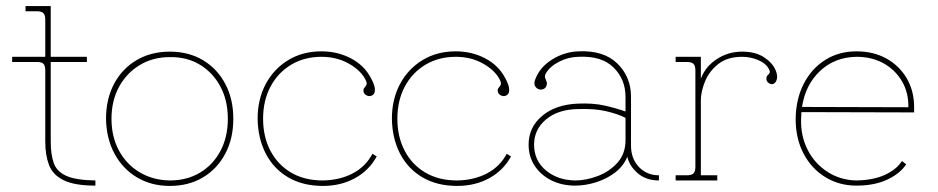

<svg xmlns="http://www.w3.org/2000/svg" viewBox="-20 -594 3089 632"><path d="M294 17Q226 17 190 -0.5Q154 -18 141.5 -50.5Q129 -83 129 -128V-361Q129 -378 123 -384Q117 -390 102 -390H20V-407H129V-529Q129 -544 123 -550.5Q117 -557 101 -557H64V-574H147V-407H266V-390H147V-128Q147 -87 156.5 -58.5Q166 -30 197.5 -15.5Q229 -1 294 0Z M539 18Q478 18 431 -10Q384 -38 357 -88Q330 -138 329 -203Q329 -268 355.5 -318Q382 -368 429.5 -396Q477 -424 539 -424Q601 -424 648 -396Q695 -368 721.5 -318Q748 -268 748 -203Q748 -138 721.5 -88Q695 -38 648 -10Q601 18 539 18ZM539 0Q595 0 638 -25.5Q681 -51 705.5 -97Q730 -143 730 -203Q730 -263 705.5 -309Q681 -355 638 -381Q595 -407 539 -406Q483 -406 439.5 -379.5Q396 -353 371.5 -307.5Q347 -262 347 -203Q347 -144 371.5 -98.5Q396 -53 439.5 -27Q483 -1 539 0Z M1043 18Q977 18 929 -10Q881 -38 855 -88Q829 -138 828 -203Q828 -267 854.5 -317Q881 -367 928.5 -396Q976 -425 1038 -425Q1091 -425 1135 -402Q1179 -379 1201 -337Q1213 -315 1214 -301.5Q1215 -288 1208 -282Q1199 -275 1189 -279Q1179 -283 1177 -291Q1175 -300 1179 -304.5Q1183 -309 1186 -314.5Q1189 -320 1183 -332Q1167 -363 1127.5 -385Q1088 -407 1038 -407Q982 -407 938.5 -381Q895 -355 870.5 -309Q846 -263 846 -203Q846 -144 870 -98Q894 -52 938 -26Q982 0 1043 0Q1099 -1 1141.5 -23.5Q1184 -46 1206 -88L1220 -79Q1195 -33 1148.5 -7.5Q1102 18 1043 18Z M1485 18Q1419 18 1371 -10Q1323 -38 1297 -88Q1271 -138 1270 -203Q1270 -267 1296.5 -317Q1323 -367 1370.5 -396Q1418 -425 1480 -425Q1533 -425 1577 -402Q1621 -379 1643 -337Q1655 -315 1656 -301.5Q1657 -288 1650 -282Q1641 -275 1631 -279Q1621 -283 1619 -291Q1617 -300 1621 -304.5Q1625 -309 1628 -314.5Q1631 -320 1625 -332Q1609 -363 1569.5 -385Q1530 -407 1480 -407Q1424 -407 1380.5 -381Q1337 -355 1312.5 -309Q1288 -263 1288 -203Q1288 -144 1312 -98Q1336 -52 1380 -26Q1424 0 1485 0Q1541 -1 1583.5 -23.5Q1626 -46 1648 -88L1662 -79Q1637 -33 1590.5 -7.5Q1544 18 1485 18Z M1873 17Q1830 17 1795.5 0Q1761 -17 1740.5 -47.5Q1720 -78 1720 -118Q1720 -175 1764.5 -212.5Q1809 -250 1883 -253Q1933 -255 1970.5 -246.5Q2008 -238 2039 -227V-275Q2039 -333 1999.5 -372Q1960 -411 1883 -407Q1850 -406 1820.5 -391Q1791 -376 1777 -353Q1772 -344 1774.5 -337.5Q1777 -331 1779.5 -324.5Q1782 -318 1777 -308Q1773 -301 1764 -299.5Q1755 -298 1748 -303Q1734 -314 1742 -333Q1757 -373 1797 -398Q1837 -423 1883 -425Q1967 -429 2012 -385Q2057 -341 2057 -276V-115Q2057 -72 2083 -44.5Q2109 -17 2149 -17V0Q2107 0 2079.5 -23.5Q2052 -47 2045 -78Q2032 -47 2004.5 -26Q1977 -5 1942 6Q1907 17 1873 17ZM1873 0Q1909 0 1947.5 -14.5Q1986 -29 2012.5 -58.5Q2039 -88 2039 -133V-206Q2014 -219 1975 -228Q1936 -237 1883 -235Q1817 -234 1777.5 -201Q1738 -168 1738 -118Q1738 -66 1776.5 -33.5Q1815 -1 1873 0Z M2204 0V-17H2241Q2257 -17 2263 -23.5Q2269 -30 2269 -45V-362Q2269 -377 2263 -383.5Q2257 -390 2241 -390H2204V-407H2287V-335Q2302 -375 2339.5 -399.5Q2377 -424 2423 -424Q2467 -424 2495 -405.5Q2523 -387 2533 -363Q2543 -339 2533 -324Q2526 -314 2515.5 -318Q2505 -322 2503 -331Q2502 -342 2506.5 -346Q2511 -350 2513.5 -354.5Q2516 -359 2509 -370Q2499 -387 2474 -397Q2449 -407 2423 -407Q2374 -407 2344 -383Q2314 -359 2300.5 -325.5Q2287 -292 2287 -264V-17H2341V0Z M2970 -241Q2971 -289 2949 -326.5Q2927 -364 2888.5 -385.5Q2850 -407 2799 -407Q2728 -406 2679.5 -360.5Q2631 -315 2620 -242ZM2799 17Q2742 17 2696.5 -11Q2651 -39 2625 -88.5Q2599 -138 2599 -203Q2600 -268 2625.5 -318Q2651 -368 2696 -396.5Q2741 -425 2799 -425Q2855 -425 2897.5 -401.5Q2940 -378 2964.5 -336.5Q2989 -295 2989 -241V-224L2618 -225L2617 -203Q2615 -148 2638 -102Q2661 -56 2703.5 -28.5Q2746 -1 2799 0Q2855 -1 2893 -18.5Q2931 -36 2949 -64L2963 -53Q2942 -22 2900 -2.5Q2858 17 2799 17Z"/></svg>

Font: Grandiflora One
Style: Regular
Weight: 400
Designer: Haesung Cho
Foundry: JAMO
Version: Version 1.000; ttfautohint (v1.8.4.7-5d5b);gftools[0.9.28]